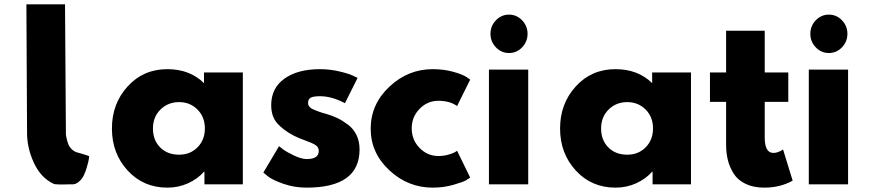

<svg xmlns="http://www.w3.org/2000/svg" viewBox="-20 -845 3981 880"><path d="M101 -825H278L282 -240Q282 -237 282 -231Q282 -225 285.5 -209.5Q289 -194 294 -182Q299 -170 311 -159Q323 -148 339 -145Q349 -142 363 -138Q383 -132 386.5 -130Q390 -128 388 -121Q387 -117 387 -115Q386 -110 384.5 -102.5Q383 -95 377 -75Q371 -55 363.5 -40Q356 -25 342 -12.5Q328 0 312 0Q305 0 292 0Q279 0 270.5 0.5Q262 1 252 0.5Q242 0 235 -0.5Q228 -1 225 -3Q167 -30 135 -99.5Q103 -169 104 -240Z M747 -528Q850 -528 915 -464V-513H1093V0H917V-58H915Q886 -25 842 -5Q798 15 747 15Q637 15 565 -63.5Q493 -142 493 -256Q493 -370 565 -449Q637 -528 747 -528ZM681 -256Q681 -203 714 -169.5Q747 -136 801 -136Q852 -136 885.5 -170Q919 -204 919 -256.5Q919 -309 885 -343Q851 -377 801 -377Q750 -377 715.5 -343Q681 -309 681 -256Z M1447 -528Q1491 -528 1534 -518Q1577 -508 1598 -498L1619 -488L1561 -372Q1501 -404 1447 -404Q1417 -404 1404.5 -397.5Q1392 -391 1392 -373Q1392 -369 1393 -365Q1394 -361 1397 -357.5Q1400 -354 1402.5 -351.5Q1405 -349 1411 -346Q1417 -343 1420.5 -341.5Q1424 -340 1432 -337Q1440 -334 1444 -332.5Q1448 -331 1457.5 -328Q1467 -325 1472 -324Q1503 -315 1526 -304Q1549 -293 1574.5 -274Q1600 -255 1614 -226Q1628 -197 1628 -160Q1628 15 1385 15Q1330 15 1280.5 -2Q1231 -19 1209 -36L1187 -54L1259 -175Q1267 -168 1280 -158.5Q1293 -149 1327 -132.5Q1361 -116 1386 -116Q1441 -116 1441 -153Q1441 -170 1427 -179.5Q1413 -189 1379.5 -201Q1346 -213 1327 -223Q1279 -248 1251 -279.5Q1223 -311 1223 -363Q1223 -441 1283.5 -484.5Q1344 -528 1447 -528Z M1989 -383Q1939 -383 1903 -346Q1867 -309 1867 -257Q1867 -204 1903 -167Q1939 -130 1989 -130Q2013 -130 2034.5 -136Q2056 -142 2066 -148L2075 -154L2135 -31Q2128 -26 2115.5 -18.5Q2103 -11 2058.5 2Q2014 15 1963 15Q1850 15 1764.5 -64.5Q1679 -144 1679 -255Q1679 -367 1764.5 -447.5Q1850 -528 1963 -528Q2014 -528 2057 -516Q2100 -504 2118 -492L2135 -480L2075 -359Q2042 -383 1989 -383Z M2221 0V-526H2401V0ZM2253 -628Q2228 -654 2228 -690Q2228 -726 2253 -752Q2278 -778 2313 -778Q2348 -778 2373 -752Q2398 -726 2398 -690Q2398 -654 2373 -628Q2348 -602 2313 -602Q2278 -602 2253 -628Z M2801 -528Q2904 -528 2969 -464V-513H3147V0H2971V-58H2969Q2940 -25 2896 -5Q2852 15 2801 15Q2691 15 2619 -63.5Q2547 -142 2547 -256Q2547 -370 2619 -449Q2691 -528 2801 -528ZM2735 -256Q2735 -203 2768 -169.5Q2801 -136 2855 -136Q2906 -136 2939.5 -170Q2973 -204 2973 -256.5Q2973 -309 2939 -343Q2905 -377 2855 -377Q2804 -377 2769.5 -343Q2735 -309 2735 -256Z M3308 -513V-704H3485V-513H3593V-378H3485V-215Q3485 -144 3525 -144Q3535 -144 3546 -148Q3557 -152 3563 -156L3569 -160L3613 -17Q3556 15 3483 15Q3433 15 3397 -2.5Q3361 -20 3342.5 -49.5Q3324 -79 3316 -111.5Q3308 -144 3308 -181V-378H3234V-513Z M3687 0V-526H3867V0ZM3719 -628Q3694 -654 3694 -690Q3694 -726 3719 -752Q3744 -778 3779 -778Q3814 -778 3839 -752Q3864 -726 3864 -690Q3864 -654 3839 -628Q3814 -602 3779 -602Q3744 -602 3719 -628Z"/></svg>

Font: Hussar
Style: BoldWeb
Weight: 700
Foundry: Cannot Into Space Fonts
Version: Version 2.00